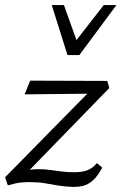

<svg xmlns="http://www.w3.org/2000/svg" viewBox="-20 -726 479 757"><path d="M270 11Q236 10 209.5 5.5Q183 1 157 -3.5Q131 -8 97 -8Q61 -8 39.5 -2.5Q18 3 11 5L0 -27L358 -391L372 -357L77 -354L99 -408L403 -407L411 -379L57 -15L19 -31Q39 -40 67.5 -49.5Q96 -59 132 -59Q156 -59 178 -56Q200 -53 222 -50Q244 -47 267 -47Q300 -46 322.5 -54Q345 -62 362 -83L383 -65Q365 -31 346 -14.5Q327 2 308.5 6.5Q290 11 270 11ZM246 -509 266 -548 389 -706H439L293 -509ZM246 -509 184 -706H232L288 -550L293 -509Z"/></svg>

Font: Ysabeau
Style: Italic
Weight: 400
Italic angle: -12°
Designer: Christian Thalmann (Catharsis Fonts)
Version: Version 2.000;gftools[0.9.27.dev2+g8671c4b]